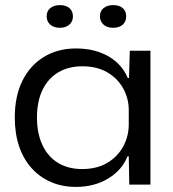

<svg xmlns="http://www.w3.org/2000/svg" viewBox="-20 -724 678 753"><path d="M278 9Q224 9 180 -10Q136 -29 104 -64.5Q72 -100 55 -150Q38 -200 38 -263Q38 -347 68 -407.5Q98 -468 152.5 -501Q207 -534 278 -534Q329 -534 369.5 -519.5Q410 -505 438.5 -479Q467 -453 481 -418H486L489 -525H570V0H487L485 -111H480Q459 -57 404.5 -24Q350 9 278 9ZM302 -61Q360 -61 401 -85.5Q442 -110 463.5 -150Q485 -190 485 -237V-292Q485 -338 463 -377.5Q441 -417 400.5 -440.5Q360 -464 303 -464Q249 -464 209 -440.5Q169 -417 147 -372Q125 -327 125 -263Q125 -201 146.5 -155Q168 -109 208 -85Q248 -61 302 -61ZM424 -615Q400 -615 386 -627.5Q372 -640 372 -660Q372 -681 386.5 -692.5Q401 -704 424 -704Q448 -704 461.5 -692Q475 -680 475 -660Q475 -639 461 -627Q447 -615 424 -615ZM215 -615Q191 -615 177 -627.5Q163 -640 163 -660Q163 -681 177.5 -692.5Q192 -704 215 -704Q239 -704 252.5 -692Q266 -680 266 -660Q266 -639 251.5 -627Q237 -615 215 -615Z"/></svg>

Font: Mona Sans SemiExpanded
Style: Regular
Weight: 400
Width: 6
Designer: Deni Anggara
Foundry: GitHub
Version: Version 2.000